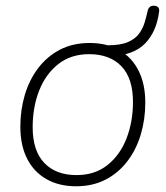

<svg xmlns="http://www.w3.org/2000/svg" viewBox="-20 -642 578 670"><path d="M245 8Q186 8 142 -17Q98 -42 74.5 -88.5Q51 -135 51 -200Q51 -258 66.5 -310.5Q82 -363 113 -404Q144 -445 189 -468.5Q234 -492 293 -492Q353 -492 396.5 -467Q440 -442 463.5 -395.5Q487 -349 487 -284Q487 -226 471.5 -173.5Q456 -121 425 -80Q394 -39 349 -15.5Q304 8 245 8ZM247 -31Q311 -31 355 -66Q399 -101 421.5 -159Q444 -217 444 -286Q444 -369 403.5 -411Q363 -453 291 -453Q227 -453 183 -418Q139 -383 116.5 -325.5Q94 -268 94 -198Q94 -116 134.5 -73.5Q175 -31 247 -31ZM366 -446 352 -459 356 -484Q401 -484 427 -495.5Q453 -507 466 -525.5Q479 -544 485 -564.5Q491 -585 495 -603Q499 -622 516 -622Q526 -622 531.5 -617Q537 -612 535 -600Q526 -531 486 -490Q446 -449 366 -446Z"/></svg>

Font: Nunito Variable Extra Light
Style: Italic
Weight: 200
Italic angle: -9°
Designer: Vernon Adams
Foundry: Vernon Adams
Version: Version 3.602